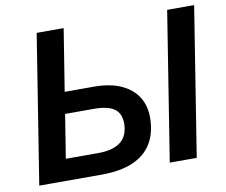

<svg xmlns="http://www.w3.org/2000/svg" viewBox="-78 -801 1056 897"><g transform="rotate(-10 450.5 -352.5)"><path d="M38 0 150 -705H278L231 -411H368Q447 -411 499 -387Q551 -363 577 -321.5Q603 -280 603 -225Q603 -152 572.5 -101.5Q542 -51 482.5 -25.5Q423 0 334 0ZM182 -102H336Q407 -102 443 -131Q479 -160 479 -218Q479 -265 448.5 -287Q418 -309 351 -309H215ZM657 0 769 -705H897L785 0Z"/></g></svg>

Font: Nunito Sans 12pt ExtraLight
Style: Italic
Weight: 200
Italic angle: -9°
Designer: Vernon Adams
Foundry: Vernon Adams
Version: Version 3.101;gftools[0.9.27]